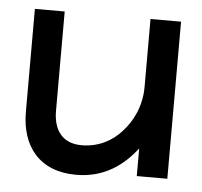

<svg xmlns="http://www.w3.org/2000/svg" viewBox="-40 -473 553 526"><g transform="rotate(5 236.5 -210.5)"><path d="M35.5 -149C35.5 -54 86.5 11 187.5 11C264.5 11 316.5 -28 353.5 -76V0H437.5V-432H353.5V-245C353.5 -192 331.5 -149 304.5 -120C280.5 -93 243.5 -71 195.5 -71C141.5 -71 117.5 -107 117.5 -159V-432H35.5Z"/></g></svg>

Font: Charger
Style: Bd
Weight: 400
Designer: Jasper
Foundry: Cannot Into Space Fonts
Version: Version 0.98